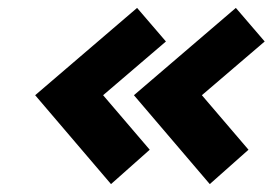

<svg xmlns="http://www.w3.org/2000/svg" viewBox="-20 -524 690 486"><path d="M69 -283 327 -504 400 -419 241 -283 359 -145 261 -58ZM319 -283 577 -504 650 -419 491 -283 609 -145 511 -58Z"/></svg>

Font: Exo ExtraBold
Style: Italic
Weight: 800
Italic angle: -9°
Designer: Natanael Gama
Foundry: Natanael Gama
Version: Version 1.500; ttfautohint (v1.6)